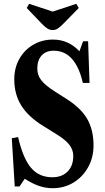

<svg xmlns="http://www.w3.org/2000/svg" viewBox="-20 -980 552 1009"><path d="M256.5 9Q219.5 9 184.8 -3Q150 -15 110 -40.5L82.5 0H57.5L42 -253.5L75 -260Q100.5 -148.5 142.8 -98.5Q185 -48.5 255 -48.5Q305.5 -48.5 335.2 -78.5Q365 -108.5 365 -161Q365 -192.5 344 -219.8Q323 -247 271.5 -278L207 -318Q128.5 -366.5 91.8 -425.5Q55 -484.5 55 -563Q55 -623.5 81.8 -670.8Q108.5 -718 154.8 -745Q201 -772 258.5 -772Q339.5 -772 397.5 -710.5L416.5 -763H443L450.5 -544H415.5Q376.5 -713.5 262.5 -713.5Q221.5 -713.5 198.8 -688.5Q176 -663.5 176 -619.5Q176 -585.5 196.5 -558.8Q217 -532 267 -500L330.5 -459.5Q406 -411.5 438.8 -354Q471.5 -296.5 471.5 -216Q471.5 -152 443 -101Q414.5 -50 366 -20.5Q317.5 9 256.5 9ZM257.5 -822Q242 -822 229.2 -830Q216.5 -838 200.5 -854.5L120.5 -938L133 -960L257 -919L381 -960L394 -938L312 -854.5Q296 -838 283.5 -830Q271 -822 257.5 -822Z"/></svg>

Font: Libre Caslon Condensed
Style: Bold
Weight: 700
Designer: Pablo Impallari, Rodrigo Fuenzalida, Katja Schimmel, Ertekin Erdin
Foundry: Pablo Impallari, Rodrigo Fuenzalida
Version: Version 2.000; ttfautohint (v1.8.4.7-5d5b);gftools[0.9.33]